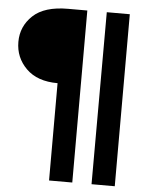

<svg xmlns="http://www.w3.org/2000/svg" viewBox="-56 -720 705 914"><g transform="rotate(5 296.0 -263.0)"><path d="M324 148H213V-317Q116 -317 63 -369.5Q10 -422 10 -497Q10 -571 64.5 -622.5Q119 -674 232 -674H324ZM527 148H416L417 -674H527Z"/></g></svg>

Font: Hind Siliguri
Style: Bold
Weight: 700
Designer: Jyotish Sonowal
Foundry: Indian Type Foundry
Version: Version 1.001;PS 1.0;hotconv 1.0.86;makeotf.lib2.5.63406; tt